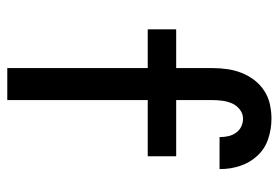

<svg xmlns="http://www.w3.org/2000/svg" viewBox="-142 -642 783 540"><g transform="rotate(90 250.0 -371.5)"><path d="M261 0H171V-395H62V-475H171V-578Q171 -598 174 -619Q177 -640 184.5 -659Q192 -678 204.5 -694.5Q217 -711 234.5 -722.5Q252 -734 272.5 -738.5Q293 -743 313 -743Q342 -743 369.5 -734Q397 -725 416.5 -704.5Q436 -684 445.5 -656.5Q455 -629 455 -600V-597H365V-599Q365 -610 362.5 -621.5Q360 -633 353 -643Q346 -653 335.5 -658Q325 -663 313 -663Q299 -663 287.5 -654Q276 -645 270.5 -632.5Q265 -620 263 -606Q261 -592 261 -578V-475H419V-395H261Z"/></g></svg>

Font: Iosevka Custom Medium
Style: Regular
Weight: 500
Monospace: yes
Designer: Belleve Invis
Foundry: Belleve Invis
Version: Version 32.5.0; ttfautohint (v1.8.4)